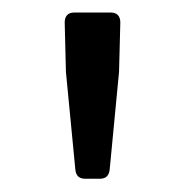

<svg xmlns="http://www.w3.org/2000/svg" viewBox="-20 -710 290 300"><path d="M83 -597.7 97.7 -445.3C98.6 -435.5 103.5 -430.7 113.3 -430.7H135.7C145.5 -430.7 150.4 -435.5 151.4 -445.3L166 -597.7L168 -674.8C168 -684.6 163.1 -690.4 153.3 -690.4H95.7C85.9 -690.4 81.1 -684.6 81.1 -674.8Z"/></svg>

Font: Ed Sans Neue
Style: Regular
Weight: 400
Designer: Stephen Hutchings
Version: Version 1.004;PS 001.004;hotconv 1.0.88;makeotf.lib2.5.64775